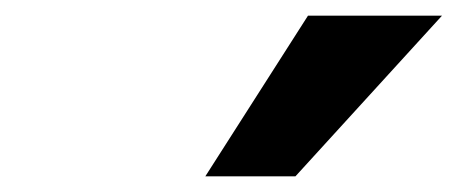

<svg xmlns="http://www.w3.org/2000/svg" viewBox="-20 -782 584 245"><path d="M242 -557 373 -762H544L357 -557Z"/></svg>

Font: Nunito Sans Black
Style: Italic
Weight: 900
Italic angle: -9°
Designer: Vernon Adams
Foundry: Vernon Adams
Version: Version 3.006; ttfautohint (v1.8.3)